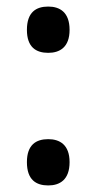

<svg xmlns="http://www.w3.org/2000/svg" viewBox="-20 -558 294 585"><path d="M127 -397C162 -397 192 -414 192 -467C192 -521 162 -538 127 -538C90 -538 62 -521 62 -467C62 -414 90 -397 127 -397ZM127 7C162 7 192 -10 192 -64C192 -117 162 -134 127 -134C90 -134 62 -117 62 -64C62 -10 90 7 127 7Z"/></svg>

Font: Noto Serif Tamil Condensed SemiBold
Style: Regular
Weight: 600
Width: 3
Designer: Indian Type Foundry, Tom Grace, and the Monotype Design Team
Foundry: Monotype Imaging Inc.
Version: Version 2.004